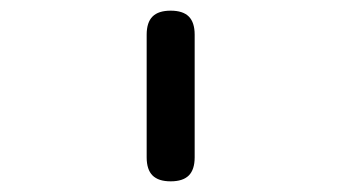

<svg xmlns="http://www.w3.org/2000/svg" viewBox="-20 -780 640 360"><path d="M255 -485V-715Q255 -738 266 -749Q277 -760 300 -760Q323 -760 334 -749Q345 -738 345 -715V-485Q345 -462 334 -451Q323 -440 300 -440Q277 -440 266 -451Q255 -462 255 -485Z"/></svg>

Font: Maple Mono NF
Style: Regular
Weight: 400
Monospace: yes
Designer: subframe7536
Version: Version 7.000